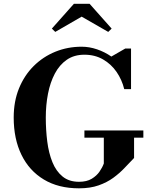

<svg xmlns="http://www.w3.org/2000/svg" viewBox="-20 -1014 822 1044"><path d="M424 -923.5 280.5 -840.5 262 -858.5 382 -993.5H467L587 -858.5L568.5 -840.5ZM439 -304.5H759.5V-265.5H709V-155Q684.5 -129.5 657.2 -100.8Q630 -72 595.8 -47Q561.5 -22 516 -6Q470.5 10 409.5 10Q298 10 218.5 -37.8Q139 -85.5 96.8 -172Q54.5 -258.5 54.5 -375Q54.5 -462.5 83.2 -533.2Q112 -604 163 -654.8Q214 -705.5 281 -732.8Q348 -760 424 -760Q465.5 -760 507.5 -745.8Q549.5 -731.5 585.5 -706.5L661 -750H692.5V-529.5H655.5Q643 -580.5 613.8 -623Q584.5 -665.5 540.2 -691Q496 -716.5 439 -716.5Q383 -716.5 343.2 -689Q303.5 -661.5 278.2 -613.8Q253 -566 241 -504.5Q229 -443 229 -375Q229 -307 237 -244.2Q245 -181.5 265 -132.2Q285 -83 320.2 -54.2Q355.5 -25.5 409.5 -25.5Q451.5 -25.5 478.5 -41.8Q505.5 -58 521.2 -81Q537 -104 544.5 -125V-265.5H439Z"/></svg>

Font: Bodoni* 06pt
Style: Bold
Weight: 700
Version: Version 2.3